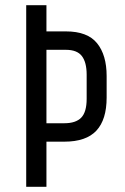

<svg xmlns="http://www.w3.org/2000/svg" viewBox="-20 -720 480 740"><path d="M234 -599Q317 -599 354 -553.5Q391 -508 391 -427V-344Q391 -259 351.5 -216.5Q312 -174 228 -174H159V0H81V-700H159V-599ZM228 -245Q272 -245 293 -266.5Q314 -288 314 -339V-432Q314 -480 295.5 -504Q277 -528 234 -528H159V-245Z"/></svg>

Font: Bebas Neue Regular
Style: Regular
Weight: 400
Designer: Ryoichi Tsunekawa & LGV (GE)
Foundry: Free Software Foundation, Inc.
Version: Version 1.003 August 13, 2016